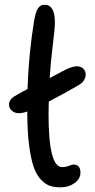

<svg xmlns="http://www.w3.org/2000/svg" viewBox="-20 -780 403 811"><path d="M236.8 11.2Q210.9 11.2 192.1 5.4Q173.3 -0.5 154.1 -20Q134.8 -39.6 122.6 -73.7Q110.4 -107.9 102.8 -167.2Q95.2 -226.6 95.2 -309.1Q75.2 -301.8 60.1 -301.8Q41 -301.8 28.6 -313.7Q16.1 -325.7 18.3 -342.8Q20.5 -359.9 39.1 -372.1Q80.6 -396.5 96.2 -403.8Q101.1 -550.8 124 -691.9Q130.4 -729.5 140.4 -744.6Q150.4 -759.8 168 -759.8Q211.9 -759.8 211.9 -686Q211.9 -659.7 202.6 -585.7Q193.4 -511.7 189.9 -450.2Q203.6 -457 240.2 -477.1Q282.2 -500 304.2 -500Q325.2 -500 335.4 -485.8Q345.7 -471.7 340.1 -452.9Q334.5 -434.1 314.9 -421.9Q257.3 -388.2 186 -351.1Q185.1 -334 185.1 -296.9Q185.1 -74.2 242.2 -74.2Q257.8 -74.2 271.2 -79.6Q284.7 -85 290 -85Q319.8 -85 319.8 -50.8Q319.8 -24.4 294.9 -6.6Q270 11.2 236.8 11.2Z"/></svg>

Font: Shantell Sans Normal
Style: Regular
Weight: 400
Designer: Stephen Nixon, Anya Danilova, Shantell Martin
Foundry: Arrow Type
Version: Version 1.006;[559af2be0]